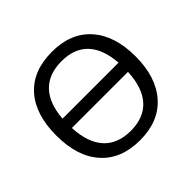

<svg xmlns="http://www.w3.org/2000/svg" viewBox="-174 -922 1129 1129"><g transform="rotate(-45 391.0 -357.5)"><path d="M720.2 -357.9C720.2 -472.7 691.4 -563 633.8 -627.9C576.2 -692.9 495.6 -725.1 392.1 -725.1C285.6 -725.1 204.1 -693.4 147 -629.4C89.8 -565.4 61 -475.1 61 -358.9C61 -241.7 89.8 -150.9 147.5 -86.9C204.6 -22.5 286.1 9.8 391.1 9.8C495.1 9.8 575.7 -22.9 633.8 -88.4C691.4 -153.8 720.2 -243.7 720.2 -357.9ZM392.1 -646C532.2 -646 610.8 -564.5 623 -402.8H157.2C169.4 -563.5 250 -646 392.1 -646ZM391.1 -67.9C246.1 -67.9 165.5 -155.8 157.2 -325.2H624C616.2 -155.8 535.6 -67.9 391.1 -67.9Z"/></g></svg>

Font: Noto Reveo Sans
Style: Regular
Weight: 400
Designer: Monotype Design team
Foundry: Monotype Imaging Inc.
Version: Version 1.04